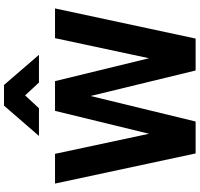

<svg xmlns="http://www.w3.org/2000/svg" viewBox="-39 -955 994 956"><g transform="rotate(-90 458.0 -477.0)"><path d="M410 -954H513L663 -780H525L461 -849L397 -780H259ZM22 -700H170L270 -232L384 -700H532L646 -232L746 -700H894L744 0H585L458 -523L331 0H172Z"/></g></svg>

Font: Haskoy ExtraBold
Style: Regular
Weight: 800
Designer: Ertekin Erdin
Foundry: Ertekin Erdin
Version: Version 2.000; ttfautohint (v1.8.4.7-5d5b)